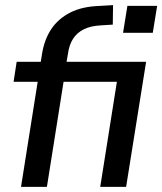

<svg xmlns="http://www.w3.org/2000/svg" viewBox="-20 -729 633 749"><path d="M62 0 127 -410H33L45 -488H151L137 -475L144 -519Q153 -575 180 -615.5Q207 -656 254 -680Q301 -704 370 -706L421 -709L420 -633L373 -630Q334 -628 307.5 -615Q281 -602 265.5 -578.5Q250 -555 245 -519L238 -478L230 -488H550L472 0H371L436 -410H228L163 0ZM460 -601 477 -706H593L576 -601Z"/></svg>

Font: Nunito Sans 12pt SemiBold
Style: Italic
Weight: 600
Italic angle: -9°
Designer: Vernon Adams
Foundry: Vernon Adams
Version: Version 3.101;gftools[0.9.27]